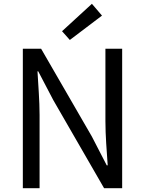

<svg xmlns="http://www.w3.org/2000/svg" viewBox="-20 -989 762 1009"><path d="M100 0H188V-385C188 -462 181 -540 177 -614H181L260 -463L527 0H622V-733H534V-352C534 -276 541 -194 546 -120H541L463 -271L196 -733H100ZM347 -779 516 -907 463 -969 306 -825Z"/></svg>

Font: Noto Sans Mono CJK JP Regular
Style: Regular
Weight: 400
Designer: Ryoko NISHIZUKA (kana & ideographs); Paul D. Hunt (Latin, Greek & Cyrillic); Wenlong ZHANG (bopomofo); Sandoll Communica
Foundry: Adobe Systems Incorporated
Version: Version 1.004;PS 1.004;hotconv 1.0.82;makeotf.lib2.5.63406